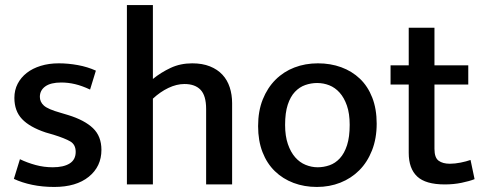

<svg xmlns="http://www.w3.org/2000/svg" viewBox="-20 -731 1921 761"><path d="M337 -376Q305 -391 277.5 -397.5Q250 -404 223 -404Q181 -404 159.5 -388.5Q138 -373 138 -347Q138 -327 154 -312.5Q170 -298 220 -284L250 -275Q315 -255 348.5 -223Q382 -191 382 -137Q382 -71 332 -30.5Q282 10 195 10Q148 10 107.5 1.5Q67 -7 35 -22L59 -100Q88 -86 121 -77Q154 -68 189 -68Q232 -68 256 -83Q280 -98 280 -129Q280 -158 258.5 -170.5Q237 -183 192 -197L161 -206Q98 -227 67.5 -259Q37 -291 37 -343Q37 -374 50 -399Q63 -424 86 -442Q109 -460 141.5 -470Q174 -480 213 -480Q250 -480 288.5 -473Q327 -466 360 -451Z M586 0H483V-711H586V-418Q618 -444 656.5 -462Q695 -480 742 -480Q782 -480 812 -468Q842 -456 861.5 -435Q881 -414 890.5 -385Q900 -356 900 -322V0H797V-299Q797 -352 775 -375Q753 -398 711 -398Q680 -398 647.5 -382.5Q615 -367 586 -340Z M1473 -241Q1473 -182 1454.5 -135Q1436 -88 1404 -56Q1372 -24 1329 -7Q1286 10 1236 10Q1186 10 1143.5 -6Q1101 -22 1069.5 -52.5Q1038 -83 1020.5 -128Q1003 -173 1003 -231Q1003 -291 1021.5 -337Q1040 -383 1072 -415Q1104 -447 1147 -463.5Q1190 -480 1240 -480Q1290 -480 1332.5 -464.5Q1375 -449 1406.5 -419Q1438 -389 1455.5 -344Q1473 -299 1473 -241ZM1366 -236Q1366 -281 1355 -312.5Q1344 -344 1326 -364Q1308 -384 1285 -393Q1262 -402 1237 -402Q1213 -402 1190 -394Q1167 -386 1149 -367Q1131 -348 1120.5 -316Q1110 -284 1110 -236Q1110 -192 1121 -160Q1132 -128 1150 -107.5Q1168 -87 1191.5 -77.5Q1215 -68 1239 -68Q1263 -68 1286 -76Q1309 -84 1327 -103.5Q1345 -123 1355.5 -155.5Q1366 -188 1366 -236Z M1836 -396H1702V-141Q1702 -106 1718.5 -94Q1735 -82 1763 -82Q1783 -82 1805.5 -86.5Q1828 -91 1845 -97L1861 -21Q1841 -13 1809.5 -6.5Q1778 0 1743 0Q1667 0 1633.5 -31.5Q1600 -63 1600 -125V-396H1528V-472H1600V-621H1702V-472H1836Z"/></svg>

Font: Mukta Vaani Medium
Style: Regular
Weight: 500
Designer: Noopur Datye, Girish Dalvi, Yashodeep Gholap, Pallavi Karambelkar
Foundry: Ek Type
Version: Version 2.538;PS 1.000;hotconv 16.6.51;makeotf.lib2.5.65220;